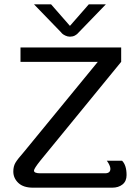

<svg xmlns="http://www.w3.org/2000/svg" viewBox="-20 -870 648 890"><path d="M304.2 -750 391.7 -850H470.8L345.8 -720.8Q329.2 -700 304.2 -700Q293.3 -700 282.9 -705Q272.5 -710 267.5 -715L262.5 -720.8L137.5 -850H216.7ZM75 -650H541.7V-583.3L166.7 -125Q137.5 -88.3 137.5 -79.2Q137.5 -66.7 166.7 -66.7H466.7Q491.7 -66.7 491.7 -87.5Q491.7 -95 487.5 -104.2Q483.3 -113.3 479.2 -119.2L475 -125H545.8Q566.7 -104.2 566.7 -58.3Q566.7 -30 547.9 -15Q529.2 0 500 0H133.3Q88.3 0 65 -22.1Q41.7 -44.2 41.7 -75Q41.7 -98.3 51.2 -115Q60.8 -131.7 91.7 -166.7L433.3 -583.3H75Z"/></svg>

Font: BoonBaan
Style: Regular
Weight: 400
Designer: Sungsit Sawaiwan
Foundry: FontUni
Version: Version 2.0